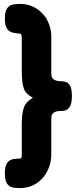

<svg xmlns="http://www.w3.org/2000/svg" viewBox="-20 -795 394 988"><path d="M82 173Q65 173 47 170Q29 167 17 151Q5 135 5 97Q5 59 17 43Q29 27 47 24Q65 21 83 21Q86 21 88 19.5Q90 18 91 14.5Q92 11 92 7V-151Q92 -182 94.5 -204Q97 -226 103 -242Q109 -258 120.5 -270Q132 -282 149 -292Q132 -301 120.5 -312Q109 -323 103 -338.5Q97 -354 94.5 -377.5Q92 -401 92 -437V-595Q92 -607 90.5 -612.5Q89 -618 87 -620Q85 -622 82 -622Q64 -623 46 -627Q28 -631 16.5 -647Q5 -663 5 -699Q5 -736 16.5 -752Q28 -768 46 -771.5Q64 -775 83 -775Q118 -775 147 -762Q176 -749 198 -726Q220 -703 232 -671.5Q244 -640 244 -603V-413Q244 -400 249.5 -393Q255 -386 263.5 -382.5Q272 -379 280.5 -378Q289 -377 294 -377H297Q306 -377 318.5 -373.5Q331 -370 340.5 -354Q350 -338 350 -300Q350 -261 337.5 -242.5Q325 -224 296 -224H291Q285 -224 277.5 -223Q270 -222 262 -218.5Q254 -215 249 -207.5Q244 -200 244 -188V-3Q244 35 231.5 67.5Q219 100 197.5 123.5Q176 147 146.5 160Q117 173 82 173Z"/></svg>

Font: Fredoka Light
Style: Regular
Weight: 300
Designer: Ben Nathan
Foundry: Milena B. Brandão, Ben Nathan
Version: Version 2.001